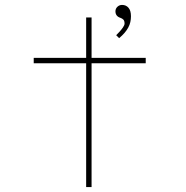

<svg xmlns="http://www.w3.org/2000/svg" viewBox="-20 -760 755 780"><path d="M330 0V-689H352V0ZM117 -503V-525H572V-503ZM464 -605 452 -617Q457 -622 465 -630.5Q473 -639 479.5 -648.5Q486 -658 486 -664Q486 -675 481.5 -680Q477 -685 468 -688Q459 -691 454 -697.5Q449 -704 449 -714Q449 -725 457 -732.5Q465 -740 476 -740Q492 -740 502 -728.5Q512 -717 512 -694Q512 -682 509.5 -670.5Q507 -659 501 -648Q495 -637 486 -626.5Q477 -616 464 -605Z"/></svg>

Font: Lexend Zetta Thin
Style: Regular
Weight: 250
Version: Version 1.007